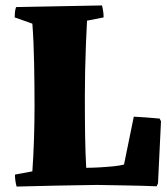

<svg xmlns="http://www.w3.org/2000/svg" viewBox="-20 -680 615 706"><path d="M41 6Q38 -5 36.5 -16Q35 -27 35 -38L99 -50Q103 -106 105 -169Q107 -232 107 -287Q107 -364 105.5 -445.5Q104 -527 99 -593L34 -616Q34 -626 35 -635.5Q36 -645 39 -654Q119 -656 197.5 -657Q276 -658 355 -660Q361 -637 361 -616L300 -604Q298 -567 296 -518Q294 -469 293 -418.5Q292 -368 292 -326Q292 -240 293 -178.5Q294 -117 297 -63Q318 -63 345 -64.5Q372 -66 397 -68.5Q422 -71 436 -75L472 -251Q496 -250 519.5 -248Q543 -246 567 -244L572 -234L561 -6L556 5Q508 3 450 2Q392 1 336 0Q262 1 188 2.5Q114 4 41 6Z"/></svg>

Font: Labrada ExtraBold
Style: Regular
Weight: 800
Designer: Mercedes Jáuregui
Foundry: Omnibus-Type Team
Version: Version 1.000; ttfautohint (v1.8.4.7-5d5b)